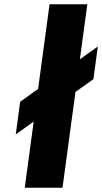

<svg xmlns="http://www.w3.org/2000/svg" viewBox="-20 -880 479 900"><path d="M96 0H273L333.7 -449L417.8 -509L438.5 -662L354.4 -602L389.3 -860H212.3L158.6 -463L74.5 -403L53.8 -250L137.9 -310Z"/></svg>

Font: Hussar Techniczny
Style: Bold 
Weight: 700
Foundry: Cannot Into Space Fonts
Version: Version 0.77